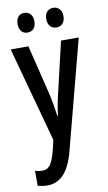

<svg xmlns="http://www.w3.org/2000/svg" viewBox="-104 -777 599 1067"><g transform="rotate(-10 195.5 -243.5)"><path d="M66 -672C66 -635 86 -616 113 -616C141 -616 161 -635 161 -672C161 -707 141 -727 113 -727C86 -727 66 -709 66 -672ZM228 -672C228 -635 248 -616 277 -616C304 -616 325 -635 325 -672C325 -707 304 -727 277 -727C249 -727 228 -709 228 -672ZM4 -540 150 -4 137 53C116 130 99 154 60 154C47 154 33 152 20 148V232C39 237 56 240 74 240C144 240 195 193 226 79L388 -540H288L220 -249C209 -204 203 -168 199 -132H195C190 -172 183 -211 175 -249L104 -540Z"/></g></svg>

Font: Noto Sans Malayalam ExtraCondensed Medium
Style: Regular
Weight: 500
Width: 2
Designer: Jelle Bosma - Monotype Design Team
Foundry: Monotype Imaging Inc.
Version: Version 2.104